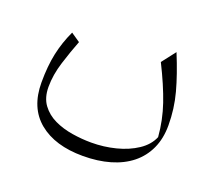

<svg xmlns="http://www.w3.org/2000/svg" viewBox="-96 -429 891 794"><g transform="rotate(20 349.5 -32.0)"><path d="M603.5 56.6Q587.9 94.2 548.8 120.1Q509.8 146 457.8 159.2Q405.8 172.4 350.6 172.4Q309.6 172.4 266.6 165.5Q223.6 158.7 187.5 141.6Q151.4 124.5 128.9 94Q106.4 63.5 106.4 15.6Q106.4 -37.1 124.5 -94.5Q142.6 -151.9 161.6 -200.7L121.6 -228Q96.7 -174.8 84.7 -118.9Q72.8 -63 72.8 8.8Q72.8 120.1 143.6 178.2Q214.4 236.3 336.9 236.3Q402.8 236.3 456.3 220.7Q509.8 205.1 547.9 174.6Q585.9 144 606.4 99.4Q627 54.7 627 -3.4Q627 -76.2 608.4 -145.3Q589.8 -214.4 554.7 -299.8L507.8 -239.3Q551.3 -152.3 574.5 -84.2Q597.7 -16.1 603.5 56.6Z"/></g></svg>

Font: Pinar VF
Style: Regular
Weight: 300
Designer: Amin Abedi
Version: Version 2.000